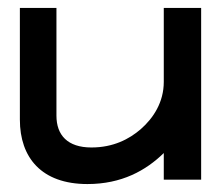

<svg xmlns="http://www.w3.org/2000/svg" viewBox="-20 -452 557 483"><path d="M30 -151C30 -56 84 11 200 11C286 11 347 -23 392 -67V0H486V-432H392V-246C392 -195 366 -155 334 -127C305 -102 265 -81 210 -81C150 -81 122 -112 122 -161V-432H30Z"/></svg>

Font: Charger Pro
Style: ExBdSuExt
Weight: 400
Designer: Jasper
Foundry: Cannot Into Space Fonts
Version: Version 1.09